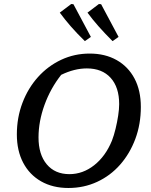

<svg xmlns="http://www.w3.org/2000/svg" viewBox="-20 -927 753 957"><path d="M321 10Q243 10 185 -23Q127 -56 95.5 -116Q64 -176 64 -257Q64 -341 92 -414.5Q120 -488 169.5 -543Q219 -598 285 -629Q351 -660 427 -660Q504 -660 561.5 -627.5Q619 -595 650.5 -535.5Q682 -476 682 -394Q682 -308 654.5 -234.5Q627 -161 578.5 -106Q530 -51 464 -20.5Q398 10 321 10ZM326 -59Q393 -59 449.5 -103.5Q506 -148 538 -226Q548 -252 556 -285Q564 -318 569 -350.5Q574 -383 574 -408Q574 -492 531.5 -539Q489 -586 413 -586Q351 -586 285 -554Q232 -487 202 -404.5Q172 -322 172 -242Q172 -157 213 -108Q254 -59 326 -59ZM403 -722Q362 -762 332.5 -796Q303 -830 278 -864L335 -907L346 -906L433 -743ZM541 -722Q501 -762 471 -796Q441 -830 416 -864L473 -907L484 -906L571 -743Z"/></svg>

Font: Piazzolla Medium
Style: Italic
Weight: 500
Italic angle: -11.3°
Designer: Juan Pablo del Peral
Foundry: Huerta Tipografica
Version: Version 1.330